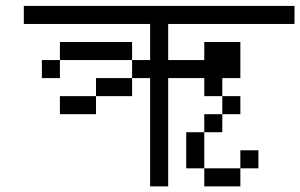

<svg xmlns="http://www.w3.org/2000/svg" viewBox="-20 -708 1040 665"><path d="M1000 -625H562.5V-500H687.5V-562.5H812.5V-437.5H750V-375H687.5V-437.5H562.5V-62.5H500V-437.5H437.5V-500H500V-625H62.5V-687.5H1000ZM125 -500H187.5V-437.5H125ZM187.5 -375H312.5V-312.5H187.5ZM187.5 -562.5H437.5V-500H187.5ZM312.5 -437.5H437.5V-375H312.5ZM625 -250H687.5V-125H625ZM687.5 -125H812.5V-62.5H687.5ZM687.5 -312.5H750V-250H687.5ZM750 -375H812.5V-312.5H750ZM812.5 -187.5H875V-125H812.5Z"/></svg>

Font: ChillBitmapSE 16px
Style: Regular
Weight: 400
Designer: Designed by Warren2060
Foundry: ChillType
Version: Version 1.000